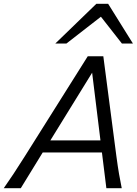

<svg xmlns="http://www.w3.org/2000/svg" viewBox="-30 -993 722 1013"><path d="M507.8 -188.5H195.3L79.6 0H-10.3Q17.6 -40 41 -75.2Q64.5 -110.4 101.6 -169.4L433.1 -696.3H515.1L584 -169.4Q591.8 -110.8 598.1 -75Q604.5 -39.1 612.3 0H531.2ZM235.8 -252.4H500L456.1 -609.4ZM261.7 -763.2 478.5 -973.1H540.5L671.4 -763.2H613.3L502.4 -904.8L320.3 -763.2Z"/></svg>

Font: Lesson One Light
Style: Italic
Weight: 300
Italic angle: -14°
Designer: But Ko, Victor Gaultney, Annie Olsen, Julie Remington, Don Collingsworth, Eric Hays, Becca Hirsbrunner
Version: Version 1.100